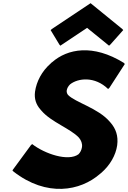

<svg xmlns="http://www.w3.org/2000/svg" viewBox="-20 -1164 804 1206"><path d="M182 -259 174 -252 58 -94 64 -87C274 77 486 35 607 -71L616 -78C672 -127 707 -189 716 -251C724 -311 707 -356 675 -393L669 -400C596 -485 452 -521 407 -568C401 -576 398 -585 399 -595C401 -609 408 -622 420 -634C470 -674 576 -686 659 -605L667 -612L764 -762L758 -769C564 -889 404 -858 307 -773L305 -772L298 -765C243 -717 209 -652 200 -588C194 -543 207 -507 234 -476L235 -475L241 -468C302 -397 423 -356 476 -299C490 -282 498 -262 495 -240C492 -221 484 -206 473 -195C409 -148 262 -197 182 -259ZM306 -982 298 -975 353 -884 359 -877 527 -989 665 -877 673 -884 754 -975 748 -982 549 -1144Z"/></svg>

Font: Hussar Woodtype
Style: BlkObl
Weight: 900
Foundry: Cannot Into Space Fonts
Version: Version 1.07